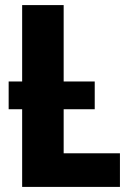

<svg xmlns="http://www.w3.org/2000/svg" viewBox="-20 -734 533 754"><path d="M14 -305V-414H352V-305ZM67 0V-714H230V-132H451V0Z"/></svg>

Font: Noto Sans Display SemiCondensed Extra
Style: Regular
Weight: 800
Width: 4
Designer: Monotype Design Team
Foundry: Monotype Imaging Inc.
Version: Version 1.900